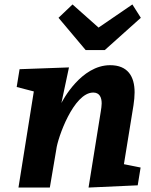

<svg xmlns="http://www.w3.org/2000/svg" viewBox="-20 -843 677 863"><path d="M68 -532 55 -452 132 -432 63 0H204L233 -171C239 -223 311 -427 399 -427C427 -427 437 -406 437 -378C437 -367 435 -355 433 -342L378 0L599 -10L612 -90L537 -105L580 -370C583 -390 585 -410 585 -428C585 -500 554 -550 475 -550C344 -550 261 -390 256 -380L290 -540ZM423 -719 306 -823 243 -763 365 -618H451L613 -763L575 -823Z"/></svg>

Font: Bitter
Style: Bold Italic
Weight: 700
Designer: Sol Matas
Foundry: Sol Matas
Version: Version 1.002